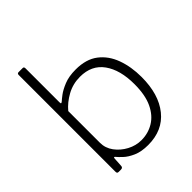

<svg xmlns="http://www.w3.org/2000/svg" viewBox="-207 -870 1008 1008"><g transform="rotate(-45 297.0 -366.0)"><path d="M100 0Q93 0 90.5 -3Q88 -6 88 -14V-731Q88 -742 98 -742H129Q138 -742 138 -730V-479Q138 -469 141 -468.5Q144 -468 151 -474Q157 -480 177.5 -495.5Q198 -511 233.5 -525.5Q269 -540 320 -540Q397 -540 444.5 -503.5Q492 -467 514.5 -405Q537 -343 537 -267Q537 -139 477 -64.5Q417 10 309 10Q259 10 225 -5Q191 -20 171 -39Q151 -58 144 -67Q140 -72 137 -71.5Q134 -71 134 -64L131 -14Q131 0 116 0ZM138 -178Q138 -138 162 -105.5Q186 -73 223.5 -53Q261 -33 302 -33Q352 -33 393.5 -58Q435 -83 459.5 -134.5Q484 -186 484 -267Q484 -373 439.5 -435Q395 -497 309 -497Q256 -497 211.5 -472.5Q167 -448 138 -413Z"/></g></svg>

Font: Libre Franklin ExtraLight
Style: Regular
Weight: 250
Designer: Pablo Impallari, Rodrigo Fuenzalida, Nhung Nguyen
Foundry: Impallari Type
Version: Version 3.000